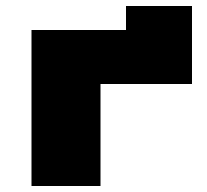

<svg xmlns="http://www.w3.org/2000/svg" viewBox="-20 -620 690 640"><path d="M315 -340V0H85V-520H400V-600H620V-340Z"/></svg>

Font: Imperial One
Style: Regular
Weight: 400
Designer: Jovanny Lemonad
Foundry: Jovanny Lemonad
Version: Version 1.000